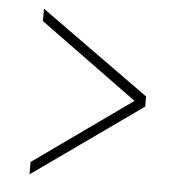

<svg xmlns="http://www.w3.org/2000/svg" viewBox="-44 -661 540 604"><g transform="rotate(5 226.5 -359.5)"><path d="M415 -374 71 -621V-582L380 -357L71 -137V-98L415 -342Z"/></g></svg>

Font: Spoqa Han Sans Neo Thin
Style: Regular
Weight: 100
Designer: [Spoqa Han Sans Neo] Dong-huui Kim  Younghwa Kang  Yujin Lee  [Noto Sans] Ryoko NISHIZUKA  (kana & ideographs); Paul D. 
Foundry: Spoqa (http://www.spoqa-han-sans.com)
Version: Version 1.100;hotconv 1.0.109;makeotfexe 2.5.65596